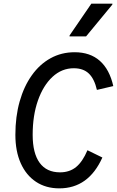

<svg xmlns="http://www.w3.org/2000/svg" viewBox="-20 -1019 642 1055"><path d="M306 16Q232 16 177.8 -20Q123.5 -56 94 -122Q64.5 -188 64.5 -278Q64.5 -378.5 88 -461.5Q111.5 -544.5 154.8 -605.2Q198 -666 257.8 -699Q317.5 -732 390 -732Q475 -732 528.5 -684.8Q582 -637.5 602.5 -546L512.5 -525Q498.5 -586 468 -615Q437.5 -644 385.5 -644Q319.5 -644 268.5 -596.8Q217.5 -549.5 188.5 -467Q159.5 -384.5 159.5 -278.5Q159.5 -177 197.8 -124.5Q236 -72 310 -72Q362 -72 398 -101.2Q434 -130.5 460.5 -193.5L542.5 -153.5Q466.5 16 306 16ZM362 -819 362.5 -824.5 482 -999H598L597 -993.5L453 -819Z"/></svg>

Font: Google Sans Code
Style: Italic
Weight: 400
Italic angle: -10°
Monospace: yes
Designer: Google Sans Code Authors
Foundry: Google LLC
Version: Version 6.000